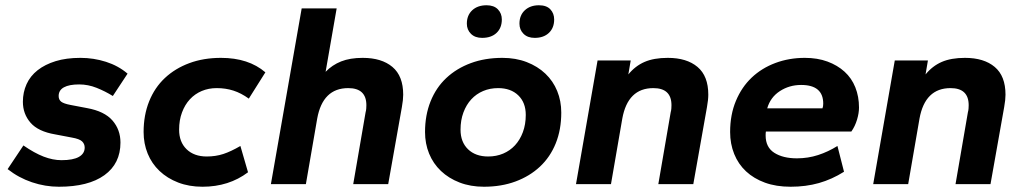

<svg xmlns="http://www.w3.org/2000/svg" viewBox="-20 -700 3890 730"><path d="M204 10Q152 10 101.5 -7Q51 -24 9 -57L69 -147Q111 -118 146 -104.5Q181 -91 214 -91Q258 -91 280 -103.5Q302 -116 302 -139Q302 -153 292 -162.5Q282 -172 253 -177L190 -189Q125 -200 96 -233.5Q67 -267 67 -313Q67 -349 81 -380Q95 -411 123 -433Q151 -455 191.5 -467.5Q232 -480 286 -480Q336 -480 383 -465Q430 -450 465 -420L409 -335Q380 -353 347.5 -366Q315 -379 281 -379Q243 -379 223 -368Q203 -357 203 -335Q203 -321 212.5 -313.5Q222 -306 248 -301L311 -289Q377 -277 407.5 -242Q438 -207 438 -158Q438 -78 377 -34Q316 10 204 10Z M750 10Q699 10 657.5 -6Q616 -22 586.5 -50Q557 -78 541.5 -116Q526 -154 526 -198Q526 -262 547 -314.5Q568 -367 607 -403.5Q646 -440 700 -460Q754 -480 820 -480Q925 -480 989 -425L926 -325Q897 -346 867.5 -355.5Q838 -365 804 -365Q773 -365 747 -354Q721 -343 702 -322.5Q683 -302 672 -272.5Q661 -243 661 -207Q661 -160 689.5 -132.5Q718 -105 766 -105Q800 -105 829 -114.5Q858 -124 894 -145L923 -45Q850 10 750 10Z M1323 0 1370 -273Q1372 -280 1372.5 -287.5Q1373 -295 1373 -300Q1373 -365 1304 -365Q1207 -365 1186 -249L1143 0H1010L1127 -668H1260L1218 -427Q1243 -453 1277 -466.5Q1311 -480 1359 -480Q1431 -480 1472 -445.5Q1513 -411 1513 -340Q1513 -321 1508 -293L1456 0Z M1820 10Q1769 10 1727.5 -6Q1686 -22 1656.5 -50Q1627 -78 1611.5 -116Q1596 -154 1596 -198Q1596 -262 1617 -314.5Q1638 -367 1677 -403.5Q1716 -440 1770 -460Q1824 -480 1890 -480Q1941 -480 1982.5 -464Q2024 -448 2053.5 -420Q2083 -392 2098.5 -354Q2114 -316 2114 -272Q2114 -207 2093 -155Q2072 -103 2033 -66.5Q1994 -30 1940 -10Q1886 10 1820 10ZM1836 -105Q1867 -105 1893 -116Q1919 -127 1938 -147.5Q1957 -168 1968 -197.5Q1979 -227 1979 -263Q1979 -310 1950.5 -337.5Q1922 -365 1874 -365Q1843 -365 1817 -354Q1791 -343 1772 -322.5Q1753 -302 1742 -272.5Q1731 -243 1731 -207Q1731 -160 1759.5 -132.5Q1788 -105 1836 -105ZM1813 -556Q1786 -556 1770.5 -571.5Q1755 -587 1755 -610Q1755 -642 1775.5 -661Q1796 -680 1830 -680Q1858 -680 1873 -664.5Q1888 -649 1888 -626Q1888 -594 1868 -575Q1848 -556 1813 -556ZM2013 -556Q1986 -556 1970.5 -571.5Q1955 -587 1955 -610Q1955 -642 1975.5 -661Q1996 -680 2029 -680Q2058 -680 2072.5 -664.5Q2087 -649 2087 -626Q2087 -594 2067 -575Q2047 -556 2013 -556Z M2483 0 2530 -273Q2532 -280 2532.5 -287.5Q2533 -295 2533 -300Q2533 -365 2464 -365Q2367 -365 2346 -249L2303 0H2170L2252 -470H2378L2369 -417Q2395 -449 2430.5 -464.5Q2466 -480 2519 -480Q2591 -480 2632 -445.5Q2673 -411 2673 -340Q2673 -321 2668 -293L2616 0Z M2986 10Q2931 10 2888.5 -5.5Q2846 -21 2816.5 -48.5Q2787 -76 2771.5 -114.5Q2756 -153 2756 -198Q2756 -264 2778 -316.5Q2800 -369 2838 -405Q2876 -441 2928 -460.5Q2980 -480 3040 -480Q3088 -480 3126 -466Q3164 -452 3191 -427.5Q3218 -403 3232 -368Q3246 -333 3246 -291Q3246 -270 3238.5 -245Q3231 -220 3217 -200H2892Q2891 -195 2891 -185Q2891 -140 2924 -119Q2957 -98 3010 -98Q3052 -98 3090.5 -110.5Q3129 -123 3164 -145L3189 -47Q3143 -18 3093.5 -4Q3044 10 2986 10ZM3026 -377Q2981 -377 2945 -353.5Q2909 -330 2897 -288H3107Q3110 -295 3110 -306Q3110 -377 3026 -377Z M3613 0 3660 -273Q3662 -280 3662.5 -287.5Q3663 -295 3663 -300Q3663 -365 3594 -365Q3497 -365 3476 -249L3433 0H3300L3382 -470H3508L3499 -417Q3525 -449 3560.5 -464.5Q3596 -480 3649 -480Q3721 -480 3762 -445.5Q3803 -411 3803 -340Q3803 -321 3798 -293L3746 0Z"/></svg>

Font: Celebes
Style: Bold Italic
Weight: 700
Italic angle: -10°
Designer: Anugrah Pasau
Foundry: Lafontype
Version: Version 1.000; ttfautohint (v1.8.4)